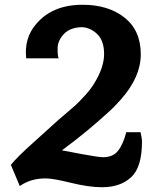

<svg xmlns="http://www.w3.org/2000/svg" viewBox="-20 -781 656 806"><path d="M570 -226Q576 -201 576 -186Q576 -79 530.5 -37Q485 5 408 5Q353 5 278 -13.5Q203 -32 173 -32Q171 -32 170 -32Q109 -32 63 0L26 -88H25Q49 -119 121 -183.5Q193 -248 208.5 -262.5Q224 -277 252 -300.5Q280 -324 296.5 -339Q313 -354 337 -380.5Q361 -407 375 -430Q417 -498 417 -554Q417 -610 388 -638Q359 -666 322 -667Q273 -665 248 -638Q223 -611 222 -581Q221 -551 226 -536H90Q81 -620 130 -678Q198 -761 327 -761Q435 -761 503 -707Q571 -653 571 -553Q571 -458 488 -364Q460 -333 447 -321Q349 -230 240 -150Q259 -147 324 -134Q394 -121 413 -121Q454 -121 475.5 -148Q497 -175 510 -226Z"/></svg>

Font: Lily Script One
Style: Regular
Weight: 400
Designer: Julia Petretta
Foundry: Julia Petretta
Version: Version 1.002;PS 001.001;hotconv 1.0.70;makeotf.lib2.5.58329